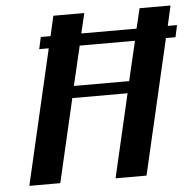

<svg xmlns="http://www.w3.org/2000/svg" viewBox="-51 -751 816 803"><g transform="rotate(-5 357.0 -350.0)"><path d="M533 -566 494 -400H262L301 -566ZM171 -566 40 0H170L251 -350H483L402 0H532L663 -566H703L714 -616H675L694 -700H564L544 -616H312L332 -700H202L183 -616H142L131 -566Z"/></g></svg>

Font: Pfennig
Style: BoldItalic
Weight: 700
Italic angle: -13°
Version: Version 20100423